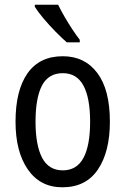

<svg xmlns="http://www.w3.org/2000/svg" viewBox="-20 -837 533 816"><path d="M447 -320Q447 -192 396 -116.5Q345 -41 245 -41Q151 -41 98.5 -116.5Q46 -192 46 -320Q46 -453 97 -525.5Q148 -598 247 -598Q340 -598 393.5 -527Q447 -456 447 -320ZM131 -320Q131 -220 159 -166.5Q187 -113 247 -113Q306 -113 334.5 -165.5Q363 -218 363 -320Q363 -421 334.5 -473.5Q306 -526 247 -526Q186 -526 158.5 -473.5Q131 -421 131 -320ZM227 -817Q238 -794 254 -766.5Q270 -739 287 -713Q304 -687 319 -668V-657H264Q244 -674 216.5 -702Q189 -730 165 -758.5Q141 -787 128 -808V-817Z"/></svg>

Font: Noto Sans Tamil UI Condensed
Style: Regular
Weight: 400
Width: 3
Designer: Jelle Bosma - Monotype Design Team
Foundry: Monotype Imaging Inc.
Version: Version 2.004; ttfautohint (v1.8.4.7-5d5b)